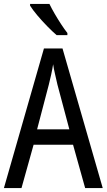

<svg xmlns="http://www.w3.org/2000/svg" viewBox="-20 -963 547 983"><path d="M416 0 354 -222H152L90 0H0L205 -715H300L506 0ZM274 -530Q269 -553 262 -582.5Q255 -612 252 -634Q248 -608 242 -581Q236 -554 230 -530L170 -301H335ZM233 -943Q244 -920 260 -892.5Q276 -865 293 -839Q310 -813 325 -794V-783H270Q250 -800 222.5 -828Q195 -856 171 -884.5Q147 -913 134 -934V-943Z"/></svg>

Font: Noto Sans Tamil Condensed
Style: Regular
Weight: 400
Width: 3
Designer: Jelle Bosma - Monotype Design Team
Foundry: Monotype Imaging Inc.
Version: Version 2.004; ttfautohint (v1.8.4.7-5d5b)